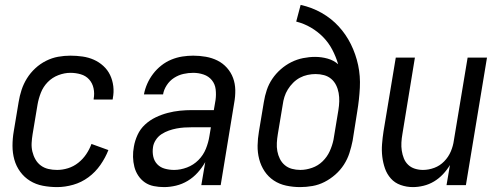

<svg xmlns="http://www.w3.org/2000/svg" viewBox="-20 -755 2040 783"><path d="M213 8Q183 8 154.5 2.5Q126 -3 102.5 -17.5Q79 -32 62.5 -54.5Q46 -77 38.5 -104Q31 -131 31 -160.5Q31 -190 36 -219L56 -339Q60 -364 68 -388.5Q76 -413 90 -435.5Q104 -458 124 -476.5Q144 -495 168 -507Q192 -519 217 -523.5Q242 -528 267 -528Q292 -528 316.5 -524.5Q341 -521 362.5 -511.5Q384 -502 401.5 -486Q419 -470 429 -449Q439 -428 442 -403.5Q445 -379 440 -354Q440 -353 440 -351.5Q440 -350 439 -349H362Q362 -350 362 -350.5Q362 -351 362 -352Q366 -374 361.5 -395Q357 -416 343.5 -431Q330 -446 309.5 -452Q289 -458 267 -458Q243 -458 218 -448.5Q193 -439 174.5 -420Q156 -401 146.5 -376.5Q137 -352 133 -328L113 -208Q110 -190 109 -172Q108 -154 112 -137Q116 -120 124.5 -105Q133 -90 146.5 -80Q160 -70 177 -66Q194 -62 213 -62Q235 -62 257.5 -69Q280 -76 299 -91Q318 -106 331.5 -126Q345 -146 353 -168L422 -143Q410 -112 389.5 -82.5Q369 -53 340.5 -32Q312 -11 278.5 -1.5Q245 8 213 8Z M649 8Q628 8 607.5 4Q587 0 571 -11Q555 -22 544 -38.5Q533 -55 528 -74.5Q523 -94 522.5 -115Q522 -136 526 -157Q530 -181 541 -205Q552 -229 571.5 -247Q591 -265 615 -276.5Q639 -288 664 -294.5Q689 -301 713.5 -303.5Q738 -306 763 -306H852L859 -347Q862 -369 859.5 -390.5Q857 -412 844 -428Q831 -444 810.5 -451Q790 -458 768 -458Q748 -458 728 -453.5Q708 -449 690 -437.5Q672 -426 660 -407.5Q648 -389 645 -370H567Q571 -392 580.5 -413.5Q590 -435 604.5 -454Q619 -473 638 -488Q657 -503 679 -512Q701 -521 723.5 -524.5Q746 -528 768 -528Q794 -528 819.5 -523.5Q845 -519 867 -508Q889 -497 905.5 -478.5Q922 -460 930.5 -437Q939 -414 939.5 -388Q940 -362 935 -335L880 0H801L817 -94Q804 -71 786 -51Q768 -31 745.5 -17.5Q723 -4 698 2Q673 8 649 8ZM690 -62Q716 -62 742.5 -72Q769 -82 789 -102Q809 -122 819.5 -148Q830 -174 834 -200L840 -236H763Q747 -236 731.5 -235Q716 -234 700 -231Q684 -228 668.5 -222.5Q653 -217 639 -208Q625 -199 615.5 -184.5Q606 -170 604 -155Q601 -135 605 -116.5Q609 -98 621.5 -85Q634 -72 652.5 -67Q671 -62 690 -62Z M1204 8Q1175 8 1147 2Q1119 -4 1096.5 -19Q1074 -34 1059 -56.5Q1044 -79 1037 -106Q1030 -133 1030.5 -161.5Q1031 -190 1036 -219L1056 -339Q1060 -364 1068 -388Q1076 -412 1090.5 -433.5Q1105 -455 1125 -472.5Q1145 -490 1168 -501.5Q1191 -513 1216 -518Q1241 -523 1265 -523Q1291 -523 1316 -516Q1341 -509 1359 -493Q1350 -524 1335 -552.5Q1320 -581 1298 -603.5Q1276 -626 1248 -642.5Q1220 -659 1188 -667L1206 -735Q1252 -725 1291.5 -702.5Q1331 -680 1361 -647.5Q1391 -615 1411 -574.5Q1431 -534 1440.5 -489.5Q1450 -445 1447.5 -397Q1445 -349 1437 -301L1418 -181Q1413 -156 1405 -131Q1397 -106 1382.5 -83.5Q1368 -61 1347.5 -43Q1327 -25 1303.5 -13Q1280 -1 1254.5 3.5Q1229 8 1204 8ZM1205 -62Q1228 -62 1252.5 -70.5Q1277 -79 1295.5 -97Q1314 -115 1324.5 -138Q1335 -161 1340 -185L1360 -306Q1363 -324 1363.5 -341.5Q1364 -359 1361 -376Q1358 -393 1350.5 -408Q1343 -423 1330.5 -433.5Q1318 -444 1301.5 -448.5Q1285 -453 1267 -453Q1251 -453 1234.5 -449.5Q1218 -446 1203 -438Q1188 -430 1175.5 -417.5Q1163 -405 1154 -390.5Q1145 -376 1140 -360Q1135 -344 1133 -328L1113 -208Q1110 -190 1109 -172.5Q1108 -155 1111 -138.5Q1114 -122 1121.5 -107Q1129 -92 1141.5 -81.5Q1154 -71 1170.5 -66.5Q1187 -62 1205 -62Z M1664 8Q1638 8 1614 -0.5Q1590 -9 1574 -27Q1558 -45 1550 -68Q1542 -91 1539 -116Q1536 -141 1538 -167Q1540 -193 1544 -219L1594 -520H1672L1621 -208Q1618 -191 1617 -174Q1616 -157 1618.5 -140.5Q1621 -124 1627 -109Q1633 -94 1644.5 -83Q1656 -72 1672 -67Q1688 -62 1705 -62Q1728 -62 1751 -70.5Q1774 -79 1791.5 -97Q1809 -115 1818.5 -137.5Q1828 -160 1831 -183L1887 -520H1966L1880 0H1801L1815 -82Q1803 -62 1786.5 -44.5Q1770 -27 1750 -15Q1730 -3 1707.5 2.5Q1685 8 1664 8Z"/></svg>

Font: Iosevka SS04
Style: Italic
Weight: 400
Italic angle: -9°
Monospace: yes
Designer: Belleve Invis
Foundry: Belleve Invis
Version: Version 19.0.0; ttfautohint (v1.8.4)